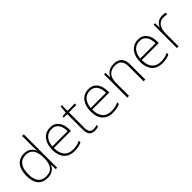

<svg xmlns="http://www.w3.org/2000/svg" viewBox="215 -1919 3089 3089"><g transform="rotate(-45 1759.0 -375.0)"><path d="M281 10C382 10 437 -42 463 -105H465L469 0H501V-760H463V-544C463 -506 464 -464 466 -425H463C438 -489 381 -540 288 -540C141 -540 58 -440 58 -257C58 -83 133 10 281 10ZM284 -25C158 -25 98 -103 98 -256C98 -420 166 -505 290 -505C409 -505 463 -421 463 -266V-260C463 -111 413 -25 284 -25Z M878 -540C726 -540 648 -415 648 -260C648 -100 726 10 889 10C955 10 1003 0 1055 -23V-61C994 -33 955 -25 890 -25C759 -25 687 -110 688 -263H1076V-294C1076 -434 1013 -540 878 -540ZM878 -505C985 -505 1036 -421 1036 -297H689C701 -432 772 -505 878 -505Z M1358 -25C1289 -25 1265 -68 1265 -146V-496H1433V-530H1265V-659H1238L1226 -531L1146 -522V-496H1226V-143C1226 -43 1263 10 1355 10C1389 10 1414 4 1436 -4V-37C1415 -30 1389 -25 1358 -25Z M1751 -540C1599 -540 1521 -415 1521 -260C1521 -100 1599 10 1762 10C1828 10 1876 0 1928 -23V-61C1867 -33 1828 -25 1763 -25C1632 -25 1560 -110 1561 -263H1949V-294C1949 -434 1886 -540 1751 -540ZM1751 -505C1858 -505 1909 -421 1909 -297H1562C1574 -432 1645 -505 1751 -505Z M2324 -540C2221 -540 2162 -486 2137 -426H2134L2128 -530H2097V0H2136V-297C2136 -437 2205 -505 2321 -505C2415 -505 2468 -455 2468 -345V0H2507V-347C2507 -479 2441 -540 2324 -540Z M2878 -540C2726 -540 2648 -415 2648 -260C2648 -100 2726 10 2889 10C2955 10 3003 0 3055 -23V-61C2994 -33 2955 -25 2890 -25C2759 -25 2687 -110 2688 -263H3076V-294C3076 -434 3013 -540 2878 -540ZM2878 -505C2985 -505 3036 -421 3036 -297H2689C2701 -432 2772 -505 2878 -505Z M3425 -538C3342 -538 3287 -490 3265 -429H3262L3259 -530H3225V0H3263V-295C3263 -421 3318 -502 3423 -502C3451 -502 3472 -499 3495 -492L3502 -528C3479 -534 3454 -538 3425 -538Z"/></g></svg>

Font: Noto Sans Arabic ExtLt
Style: Regular
Weight: 200
Designer: Monotype Design Team, Nadine Chahine, Nizar Qandah and Khaled Hosny
Foundry: Monotype Imaging Inc.
Version: Version 2.012